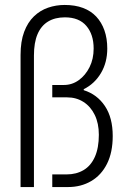

<svg xmlns="http://www.w3.org/2000/svg" viewBox="-20 -755 508 775"><path d="M63 0V-533Q63 -588 77.5 -626.5Q92 -665 117 -689Q142 -713 174 -724Q206 -735 241 -735Q283 -735 315 -723Q347 -711 368.5 -688Q390 -665 401.5 -632.5Q413 -600 413 -559Q413 -503 387.5 -460Q362 -417 318 -395V-391Q372 -374 403.5 -327Q435 -280 435 -206Q435 -140 412 -94Q389 -48 348 -24Q307 0 255 0H191V-51H249Q288 -51 317.5 -68.5Q347 -86 363 -122Q379 -158 379 -211Q379 -257 362.5 -291Q346 -325 317 -343.5Q288 -362 251 -362H191V-412H238Q271 -412 298 -431.5Q325 -451 341.5 -484Q358 -517 358 -559Q358 -616 328.5 -650.5Q299 -685 242 -685Q202 -685 174 -668Q146 -651 131.5 -617Q117 -583 117 -531V0Z"/></svg>

Font: Archivo Condensed ExtraLight
Style: Regular
Weight: 250
Width: 3
Designer: Hector Gatti
Foundry: Omnibus-Type
Version: Version 2.001